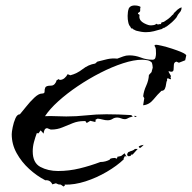

<svg xmlns="http://www.w3.org/2000/svg" viewBox="-20 -648 703 704"><path d="M213 36 203 29 194 28 185 24 172 28Q164 11 146 13Q115 -3 87 -28.5Q59 -54 41 -86.5Q23 -119 23 -156Q23 -164 26.5 -181.5Q30 -199 36.5 -214Q43 -229 53 -229Q61 -238 75.5 -256.5Q90 -275 106 -290Q122 -305 134 -305Q144 -305 143.5 -312.5Q143 -320 146 -327Q149 -334 167 -334Q175 -334 180.5 -340Q186 -346 187 -353L195 -358L199 -355Q209 -355 216.5 -361.5Q224 -368 228 -376L238 -372Q262 -378 283 -394.5Q304 -411 329 -415L337 -422Q355 -427 373 -431Q391 -435 410 -433Q421 -437 431.5 -441Q442 -445 454 -445Q476 -445 496.5 -437Q517 -429 539 -429Q548 -429 550 -437Q552 -445 552 -451Q552 -459 551.5 -466.5Q551 -474 546 -481L551 -484Q557 -484 574 -480Q591 -476 611 -469.5Q631 -463 646 -456.5Q661 -450 663 -445L659 -427L636 -418L627 -422Q618 -420 617.5 -410.5Q617 -401 616.5 -393Q616 -385 608 -385Q607 -385 604.5 -385.5Q602 -386 599 -387L598 -385L607 -369L605 -365L607 -360L605 -357L596 -361L592 -359L593 -354Q590 -349 589 -339.5Q588 -330 584.5 -322.5Q581 -315 572 -315Q558 -302 542.5 -283Q527 -264 505 -262V-263L509 -288L505 -295Q507 -314 516 -333.5Q525 -353 526 -373L536 -384Q536 -387 538 -392.5Q540 -398 540 -400Q540 -405 539 -409.5Q538 -414 537 -418Q531 -425 521 -427Q511 -429 501 -429Q471 -429 431 -416Q391 -403 348 -381Q305 -359 265 -332Q225 -305 193.5 -276.5Q162 -248 145 -222Q165 -223 184.5 -222Q204 -221 223 -221Q260 -221 296.5 -225Q333 -229 370 -229Q415 -229 461 -226L467 -221L454 -217Q450 -215 446 -213Q442 -211 438 -211Q431 -211 424 -214Q417 -217 410 -217Q400 -217 392.5 -212Q385 -207 375 -207Q366 -207 357 -209.5Q348 -212 338 -213L330 -209L331 -203L328 -201L311 -205L298 -197L293 -204H287Q266 -204 247 -196.5Q228 -189 209 -181Q190 -173 169 -173H166L153 -178Q146 -178 143 -171Q140 -164 140 -158L129 -170L121 -159L115 -160Q109 -144 104.5 -127Q100 -110 100 -93Q100 -51 128 -36Q156 -21 193 -21Q233 -21 272 -30.5Q311 -40 348 -54Q358 -54 367 -56.5Q376 -59 383 -63V-65Q390 -69 402 -69L407 -66L410 -69V-73L424 -76L437 -86L444 -73L438 -76L433 -66L434 -64Q409 -40 371.5 -18Q334 4 293.5 17Q253 30 217 29L218 32ZM475 -219 473 -220 474 -224 482 -220ZM493 -105 489 -109V-111Q497 -116 507 -117Q501 -110 493 -105ZM451 -75 446 -79Q446 -85 449.5 -89Q453 -93 459 -91L455 -93Q468 -95 475 -102H485L467 -82V-81L463 -82L458 -76ZM481 -535Q480 -536 479.5 -535.5Q479 -535 478 -536Q477 -536 476 -537Q475 -538 474 -538L468 -541L465 -544Q464 -545 463.5 -544Q463 -543 461 -544L458 -550Q452 -556 450 -568Q449 -572 448.5 -577.5Q448 -583 448 -590Q448 -597 449 -604Q450 -611 452 -616Q452 -618 455 -621Q461 -628 474 -628Q483 -628 490 -625.5Q497 -623 495 -621Q494 -619 494 -616.5Q494 -614 494 -609Q494 -605 490 -603Q486 -601 486 -599Q485 -596 487.5 -596Q490 -596 491 -594Q492 -593 491.5 -591Q491 -589 491 -587Q491 -572 508 -563Q525 -554 535 -555Q537 -555 543.5 -556Q550 -557 552 -560Q554 -562 555 -560Q556 -558 557 -559Q563 -558 563 -558.5Q563 -559 566 -560Q568 -560 568.5 -559.5Q569 -559 570 -560Q571 -561 571 -563Q570 -566 581 -568Q589 -573 596.5 -578.5Q604 -584 612 -593L615 -595Q616 -597 617.5 -599.5Q619 -602 621 -603Q631 -614 638.5 -618Q646 -622 646 -620Q645 -616 645 -614Q645 -612 644 -611Q643 -607 641 -605Q639 -603 637 -600Q631 -593 629.5 -588.5Q628 -584 620 -576L611 -567Q608 -564 602 -559.5Q596 -555 595 -554L591 -551Q590 -550 588.5 -550Q587 -550 586 -548Q585 -546 583 -546.5Q581 -547 579 -545Q578 -544 577 -544Q576 -544 574 -542Q573 -541 571 -541Q558 -537 544 -533.5Q530 -530 515 -530Q506 -530 497.5 -531.5Q489 -533 481 -535Z"/></svg>

Font: Kolker Brush
Style: Regular
Weight: 400
Designer: Robert E. Leuschke
Foundry: Robert E. Leuschke
Version: Version 1.010; ttfautohint (v1.8.3)